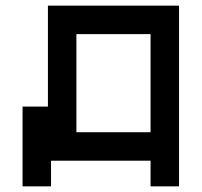

<svg xmlns="http://www.w3.org/2000/svg" viewBox="-20 -649 716 681"><path d="M60 12V-271H150V-629H615V12H514V-79H161V12ZM251 -180H514V-528H251Z"/></svg>

Font: Pixelify Sans
Style: Regular
Weight: 400
Designer: Stefie Justprince
Foundry: Typecalism Foundryline
Version: Version 1.000;February 13, 2025;FontCreator 15.0.0.3015 64-b